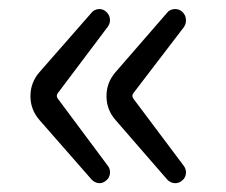

<svg xmlns="http://www.w3.org/2000/svg" viewBox="-20 -498 510 434"><path d="M219.7 -89.8Q212.9 -84 205.1 -84Q204.1 -84 203.1 -84Q193.4 -85 186.5 -92.8L69.3 -226.6Q48.8 -250 48.8 -280.8Q48.8 -311.5 69.3 -335L186.5 -468.8Q192.4 -476.6 203.1 -477.5Q204.1 -477.5 205.1 -477.5Q212.9 -477.5 219.7 -471.7Q227.5 -464.8 228.5 -455.1Q229.5 -445.3 223.6 -437.5L110.4 -287.1Q106.4 -281.2 110.4 -275.4L224.6 -122.1Q229.5 -115.2 228.5 -105.5Q227.5 -95.7 219.7 -89.8ZM391.6 -89.8Q384.8 -84 377 -84Q375 -84 374 -84Q364.3 -85 357.4 -92.8L241.2 -226.6Q220.7 -250 220.7 -280.8Q220.7 -311.5 241.2 -335L357.4 -468.8Q363.3 -476.6 374 -477.5Q375 -477.5 376 -477.5Q384.8 -477.5 391.6 -471.7Q400.4 -463.9 400.4 -452.1Q400.4 -443.4 395.5 -436.5L281.2 -287.1Q277.3 -281.2 281.2 -275.4L395.5 -123Q400.4 -116.2 400.4 -108.4Q400.4 -96.7 391.6 -89.8Z"/></svg>

Font: Gen Jyuu Gothic Normal
Style: Regular
Weight: 300
Designer: [Source Han Sans]
Ryoko NISHIZUKA  (kana & ideographs); Paul D. Hunt (Latin, Greek & Cyrillic); Wenlong ZHANG  (bopomofo
Version: Version 1.002.20150607